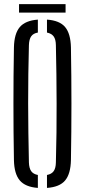

<svg xmlns="http://www.w3.org/2000/svg" viewBox="-20 -901 410 927"><path d="M162.8 6.3Q102.4 1.8 75.5 -29.9Q48.6 -61.6 47.3 -127.8Q45.9 -197.9 45.4 -265.4Q44.9 -332.9 44.9 -399.9Q44.9 -466.9 45.4 -534.4Q45.9 -601.9 47.3 -672Q48.6 -738.5 75.5 -770.2Q102.4 -801.8 162.8 -806.3V-743.8Q140.6 -740 130.6 -725.6Q120.6 -711.2 119.6 -683.3Q117.6 -613.6 116.8 -543.3Q115.9 -472.9 115.9 -402.1Q115.9 -331.2 117 -259.9Q118 -188.6 119.6 -116.5Q120.6 -88.9 130.6 -74.6Q140.6 -60.4 162.8 -56.2ZM206.8 6.3V-56.2Q229 -60.4 239.1 -74.6Q249.3 -88.9 249.8 -116.5Q251.9 -188.6 252.7 -259.9Q253.5 -331.2 253.3 -402.1Q253.1 -472.9 252.3 -543.3Q251.5 -613.6 249.8 -683.3Q249.3 -711.2 239.1 -725.2Q228.9 -739.2 206.8 -743.8V-806.3Q267.9 -802.1 294.4 -770.4Q321 -738.7 322.5 -672Q323.7 -601.7 324.3 -534Q324.9 -466.3 324.9 -399.6Q324.9 -332.8 324.3 -265.3Q323.7 -197.9 322.5 -127.8Q321 -61.4 294.4 -29.7Q267.9 2 206.8 6.3ZM71.9 -881H296.6V-840H71.9Z"/></svg>

Font: Big Shoulders Stencil Display SC Thin
Style: Regular
Weight: 100
Designer: Patric King
Foundry: XO Type Co
Version: Version 2.001